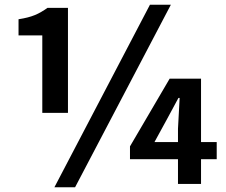

<svg xmlns="http://www.w3.org/2000/svg" viewBox="-20 -774 949 808"><path d="M158 -299H266V-741H180C143 -715 116 -702 58 -693V-625H158ZM209 14H296L699 -754H611ZM729 0H826V-104H892V-176H826V-443H694L527 -158V-104H729ZM729 -176H630L683 -273L731 -362H736L729 -232Z"/></svg>

Font: Noto Sans Mono CJK HK
Style: Bold
Weight: 700
Designer: Ryoko NISHIZUKA 西塚涼子 (kana, bopomofo & ideographs); Paul D. Hunt (Latin, Greek & Cyrillic); Sandoll Communications 산돌커뮤니
Foundry: Adobe
Version: Version 2.004;hotconv 1.0.118;makeotfexe 2.5.65603